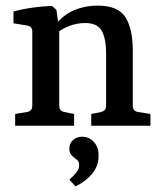

<svg xmlns="http://www.w3.org/2000/svg" viewBox="-20 -448 574 684"><path d="M305 0V-42L340 -49Q348 -51 353 -56Q358 -61 358 -71V-255Q358 -312 342 -339Q326 -366 284 -366Q253 -366 223 -354Q193 -342 168 -318L171 -351Q201 -393 241.5 -410.5Q282 -428 328 -428Q401 -428 427 -386.5Q453 -345 453 -269V-71Q453 -52 472 -49L516 -42V0ZM34 0V-42L76 -49Q95 -52 95 -71V-336Q95 -354 77 -357L28 -365V-407Q61 -416 97.5 -421Q134 -426 165 -427L181 -413L191 -340V-71Q191 -53 209 -49L244 -42V0ZM331 108Q331 145 307 172.5Q283 200 249 216L227 192Q240 181 251 167.5Q262 154 262 141Q262 128 256.5 123.5Q251 119 246 115Q239 110 233 102.5Q227 95 227 81Q227 63 240 51Q253 39 273 39Q298 39 315 58.5Q332 78 331 108Z"/></svg>

Font: Rasa Medium
Style: Regular
Weight: 500
Designer: Anna Giedrys (Yrsa+Rasa design), David Brezina (Yrsa art-direction, Rasa art-direction, design)
Foundry: Rosetta Type Foundry
Version: Version 2.004